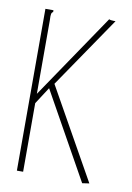

<svg xmlns="http://www.w3.org/2000/svg" viewBox="-75 -675 500 728"><g transform="rotate(10 175.0 -311.0)"><path d="M107 -329 65 -264V0H41V-623H72V-616Q67 -614 65.5 -607.5Q64 -601 65 -584V-300L286 -626Q292 -623 304 -623H311L124 -349L320 0L293 4Z"/></g></svg>

Font: Inconsolata ExtraCondensed ExtraLight
Style: Regular
Weight: 200
Width: 2
Monospace: yes
Designer: Raph Levien, Cyreal, Brenton Simpson
Foundry: Raph Levien, Cyreal, Google
Version: Version 3.001; ttfautohint (v1.8.2.53-6de2)